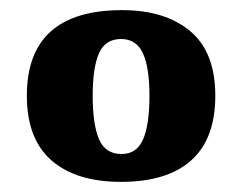

<svg xmlns="http://www.w3.org/2000/svg" viewBox="-20 -739 477 379"><path d="M219 -380Q130 -380 81.5 -422.5Q33 -465 33 -550Q33 -719 221 -719Q306 -719 355.5 -677.5Q405 -636 405 -550Q405 -465 357.5 -422.5Q310 -380 219 -380ZM220 -435Q250 -435 262.5 -464Q275 -493 275 -550Q275 -606 262 -634Q249 -662 219 -662Q188 -662 175.5 -634Q163 -606 163 -550Q163 -493 175.5 -464Q188 -435 220 -435Z"/></svg>

Font: Noto Serif Lao SemiCondensed Black
Style: Regular
Weight: 900
Width: 4
Designer: Monotype Design Team
Foundry: Monotype Imaging Inc.
Version: Version 2.003; ttfautohint (v1.8.4.7-5d5b)